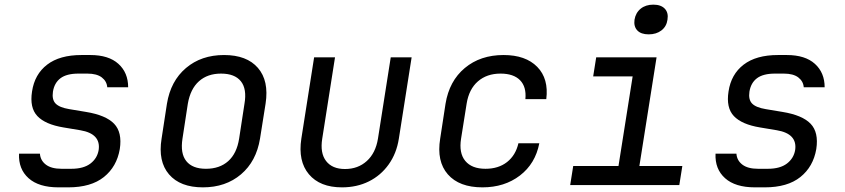

<svg xmlns="http://www.w3.org/2000/svg" viewBox="-20 -797 3640 827"><path d="M232 10Q147 10 103 -29.5Q59 -69 62 -135H152Q154 -106 177.5 -88Q201 -70 245 -70H287Q340 -70 369.5 -92.5Q399 -115 405 -151Q415 -221 326 -236L254 -248Q175 -261 141 -297Q107 -333 118 -403Q129 -477 183 -518.5Q237 -560 331 -560H369Q448 -560 490 -522Q532 -484 532 -421H442Q440 -447 418.5 -463.5Q397 -480 356 -480H318Q267 -480 240.5 -460Q214 -440 208 -402Q203 -368 219.5 -351Q236 -334 278 -327L350 -315Q436 -301 471.5 -264Q507 -227 496 -155Q483 -79 427.5 -34.5Q372 10 274 10Z M854 10Q756 10 708 -46Q660 -102 676 -200L699 -350Q715 -448 781 -504Q847 -560 945 -560Q1043 -560 1091 -504.5Q1139 -449 1124 -351L1100 -200Q1084 -102 1018 -46Q952 10 854 10ZM867 -70Q926 -70 963 -103Q1000 -136 1010 -200L1033 -350Q1044 -414 1017.5 -447Q991 -480 932 -480Q874 -480 837 -447Q800 -414 789 -350L766 -200Q756 -136 782.5 -103Q809 -70 867 -70Z M1453 10Q1358 10 1310.5 -46.5Q1263 -103 1278 -200L1333 -550H1423L1368 -200Q1358 -138 1384.5 -103.5Q1411 -69 1466 -69Q1522 -69 1560 -103.5Q1598 -138 1608 -200L1663 -550H1753L1698 -200Q1688 -136 1654 -88.5Q1620 -41 1568.5 -15.5Q1517 10 1453 10Z M2058 10Q1958 10 1909 -46Q1860 -102 1876 -200L1899 -350Q1915 -448 1982 -504Q2049 -560 2149 -560Q2244 -560 2294 -509Q2344 -458 2333 -370H2243Q2248 -423 2220 -451.5Q2192 -480 2136 -480Q2077 -480 2038.5 -446.5Q2000 -413 1990 -351L1966 -200Q1956 -138 1984 -104Q2012 -70 2071 -70Q2127 -70 2164 -99Q2201 -128 2213 -180H2303Q2286 -92 2219.5 -41Q2153 10 2058 10Z M2436 0 2449 -82H2644L2705 -468H2535L2548 -550H2808L2734 -82H2919L2906 0ZM2774 -649Q2741 -649 2725 -666Q2709 -683 2713 -712Q2718 -742 2739.5 -759.5Q2761 -777 2794 -777Q2827 -777 2843.5 -759.5Q2860 -742 2855 -712Q2851 -683 2829 -666Q2807 -649 2774 -649Z M3232 10Q3147 10 3103 -29.5Q3059 -69 3062 -135H3152Q3154 -106 3177.5 -88Q3201 -70 3245 -70H3287Q3340 -70 3369.5 -92.5Q3399 -115 3405 -151Q3415 -221 3326 -236L3254 -248Q3175 -261 3141 -297Q3107 -333 3118 -403Q3129 -477 3183 -518.5Q3237 -560 3331 -560H3369Q3448 -560 3490 -522Q3532 -484 3532 -421H3442Q3440 -447 3418.5 -463.5Q3397 -480 3356 -480H3318Q3267 -480 3240.5 -460Q3214 -440 3208 -402Q3203 -368 3219.5 -351Q3236 -334 3278 -327L3350 -315Q3436 -301 3471.5 -264Q3507 -227 3496 -155Q3483 -79 3427.5 -34.5Q3372 10 3274 10Z"/></svg>

Font: NKDuy Mono
Style: Italic
Weight: 400
Italic angle: -9°
Monospace: yes
Designer: NKDuy
Foundry: NKDuy
Version: Version 2.251; ttfautohint (v1.8.4.7-5d5b)